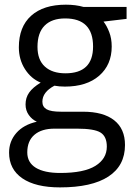

<svg xmlns="http://www.w3.org/2000/svg" viewBox="-20 -565 588 825"><path d="M523.9 -535.2V-483.9L424.8 -472.2Q438.5 -455.1 449.2 -427.5Q460 -399.9 460 -365.2Q460 -286.6 406.2 -239.7Q352.5 -192.9 258.8 -192.9Q234.9 -192.9 213.9 -196.8Q162.1 -169.4 162.1 -127.9Q162.1 -106 180.2 -95.5Q198.2 -85 242.2 -85H336.9Q423.8 -85 470.5 -48.3Q517.1 -11.7 517.1 58.1Q517.1 147 445.8 193.6Q374.5 240.2 237.8 240.2Q132.8 240.2 75.9 201.2Q19 162.1 19 90.8Q19 42 50.3 6.3Q81.5 -29.3 138.2 -42Q117.7 -51.3 103.8 -70.8Q89.8 -90.3 89.8 -116.2Q89.8 -145.5 105.5 -167.5Q121.1 -189.5 154.8 -210Q113.3 -227.1 87.2 -268.1Q61 -309.1 61 -361.8Q61 -449.7 113.8 -497.3Q166.5 -544.9 263.2 -544.9Q305.2 -544.9 338.9 -535.2ZM97.2 89.8Q97.2 133.3 133.8 155.8Q170.4 178.2 238.8 178.2Q340.8 178.2 389.9 147.7Q439 117.2 439 64.9Q439 21.5 412.1 4.6Q385.3 -12.2 311 -12.2H213.9Q158.7 -12.2 127.9 14.2Q97.2 40.5 97.2 89.8ZM141.1 -363.8Q141.1 -307.6 172.9 -278.8Q204.6 -250 261.2 -250Q379.9 -250 379.9 -365.2Q379.9 -485.8 259.8 -485.8Q202.6 -485.8 171.9 -455.1Q141.1 -424.3 141.1 -363.8Z"/></svg>

Font: f5_51262 
Style: Regular
Weight: 400
Foundry: Ascender Corporation
Version: Version 1.10